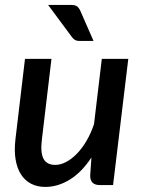

<svg xmlns="http://www.w3.org/2000/svg" viewBox="-20 -748 576 776"><path d="M498.5 -510 437 0H383.5Q344.5 0 344.5 -38L349.5 -111.5Q310.5 -52 262.2 -22.2Q214 7.5 163 7.5Q131 7.5 106 -5.2Q81 -18 65 -42.8Q49 -67.5 43 -103.5Q37 -139.5 42.5 -186L81 -510H188L149.5 -186Q142.5 -131.5 155.8 -106.5Q169 -81.5 203.5 -81.5Q224.5 -81.5 247 -93.2Q269.5 -105 290.5 -126.5Q311.5 -148 329.5 -178.5Q347.5 -209 360 -246.5L391.5 -510ZM267.5 -728Q284 -728 291.8 -722Q299.5 -716 305 -703.5L358 -582.5H301.5Q290.5 -582.5 283.8 -586Q277 -589.5 270.5 -598.5L174.5 -728Z"/></svg>

Font: Lato SemiBold
Style: Italic
Weight: 600
Italic angle: -7°
Designer: Lukasz Dziedzic with Adam Twardoch and Botio Nikoltchev
Foundry: tyPoland Lukasz Dziedzic
Version: Version 2.015; 2015-08-06; http://www.latofonts.com/